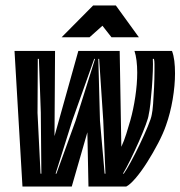

<svg xmlns="http://www.w3.org/2000/svg" viewBox="-20 -681 659 701"><path d="M62 0 33 -495H181L179 -184L266 -495H417L423 -145Q428 -156 432.5 -167.5Q437 -179 441 -192L456 -242Q467 -281 474 -328Q481 -375 481 -416Q481 -439 478.5 -459.5Q476 -480 471 -495H608Q614 -479 616.5 -458.5Q619 -438 619 -413Q619 -369 610.5 -318.5Q602 -268 586 -223Q576 -194 557.5 -158.5Q539 -123 517.5 -89Q496 -55 475.5 -31Q455 -7 441 0H303L299 -198L242 0ZM128 -47H131L129 -270L122 -466H118L117 -269ZM183 -47H186L256 -240L327 -466H324L244 -241ZM362 -47H365L357 -241L342 -466H339L345 -240ZM429 -47H432Q442 -61 458 -90.5Q474 -120 490.5 -154.5Q507 -189 519.5 -219Q532 -249 534 -262Q537 -275 539 -302Q541 -329 542.5 -361.5Q544 -394 544 -421Q544 -435 544 -447Q544 -459 542 -466H538Q539 -450 538 -421.5Q537 -393 534.5 -360.5Q532 -328 529 -301.5Q526 -275 523 -263Q522 -252 512 -225Q502 -198 487 -164Q472 -130 456.5 -98.5Q441 -67 429 -47ZM205 -545 320 -661H403L487 -545H387L354 -587L307 -545Z"/></svg>

Font: Alumni Sans Inline One
Style: Italic
Weight: 400
Italic angle: -8°
Designer: Robert E. Leuschke
Foundry: Robert E. Leuschke
Version: Version 1.100; ttfautohint (v1.8.3)